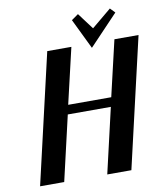

<svg xmlns="http://www.w3.org/2000/svg" viewBox="-93 -942 880 1019"><g transform="rotate(-10 347.0 -432.5)"><path d="M438.5 -676 593.5 -839 568.5 -865 462.5 -777 396.5 -865 359.5 -839ZM332 -700H202L40 0H170L251 -350H483L402 0H532L694 -700H564L494 -400H262Z"/></g></svg>

Font: Pfennig
Style: BoldItalic
Weight: 700
Italic angle: -13°
Version: Version 20100423